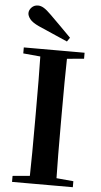

<svg xmlns="http://www.w3.org/2000/svg" viewBox="-63 -1015 553 1054"><g transform="rotate(5 213.0 -488.5)"><path d="M293 -816 278 -794Q238 -811 198 -829Q158 -847 118 -864Q81 -881 67.5 -898.5Q54 -916 54 -931Q54 -948 68 -962.5Q82 -977 103 -977Q119 -977 135.5 -967Q152 -957 176 -933Q204 -906 233.5 -876Q263 -846 293 -816ZM45 0V-33L198 -47H226L380 -33V0ZM139 0Q141 -85 141.5 -171.5Q142 -258 142 -346V-394Q142 -481 141.5 -567.5Q141 -654 139 -741H287Q285 -656 284.5 -568.5Q284 -481 284 -394V-347Q284 -260 284.5 -173.5Q285 -87 287 0ZM45 -708V-741H380V-708L226 -694H198Z"/></g></svg>

Font: Noto Serif TC
Style: Bold
Weight: 700
Designer: Ryoko NISHIZUKA 西塚涼子 (kana & ideographs); Frank Grießhammer (Latin, Greek & Cyrillic); Wenlong ZHANG 张文龙 (bopomofo); San
Foundry: Adobe
Version: Version 2.002-H1;hotconv 1.1.0;makeotfexe 2.6.0